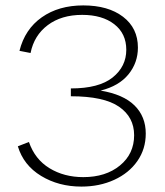

<svg xmlns="http://www.w3.org/2000/svg" viewBox="-20 -684 612 710"><path d="M519 -190Q519 -133 488 -88.5Q457 -44 402.5 -19Q348 6 281 6Q197 6 132 -33.5Q67 -73 46 -143L87 -159Q109 -95 163 -62Q217 -29 288 -29Q371 -29 423.5 -72Q476 -115 476 -184Q476 -251 420 -289.5Q364 -328 242 -328V-357Q346 -357 396.5 -397.5Q447 -438 447 -500Q447 -560 402.5 -594.5Q358 -629 284 -629Q207 -629 156.5 -591Q106 -553 93 -488L52 -496Q72 -576 134.5 -620Q197 -664 288 -664Q380 -664 435 -622Q490 -580 490 -508Q490 -452 455 -409Q420 -366 352 -349Q436 -335 477.5 -294Q519 -253 519 -190Z"/></svg>

Font: Ysabeau Light
Style: Regular
Weight: 300
Designer: Christian Thalmann (Catharsis Fonts)
Version: Version 0.003